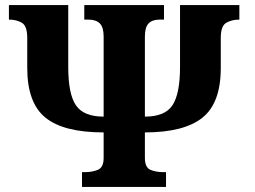

<svg xmlns="http://www.w3.org/2000/svg" viewBox="-20 -734 1000 754"><path d="M302 0V-58H314Q343 -58 365 -67.5Q387 -77 387 -114V-214Q230 -214 158.5 -272Q87 -330 87 -467V-585Q87 -632 66 -644.5Q45 -657 15 -657V-714H248V-471Q248 -364 278.5 -320Q309 -276 387 -276V-590Q387 -627 372 -642Q357 -657 327 -657H311V-714H624V-657H607Q578 -657 563.5 -642Q549 -627 549 -590V-276Q628 -276 657.5 -321Q687 -366 687 -471V-714H920V-657Q890 -657 868.5 -644.5Q847 -632 847 -585V-467Q847 -329 774.5 -271.5Q702 -214 549 -214V-114Q549 -77 570 -67.5Q591 -58 621 -58H632V0Z"/></svg>

Font: Noto Serif Condensed Black
Style: Regular
Weight: 900
Width: 3
Designer: Monotype Design Team
Foundry: Monotype Imaging Inc.
Version: Version 2.015; ttfautohint (v1.8.4.7-5d5b)